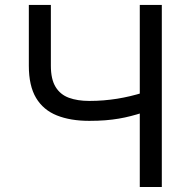

<svg xmlns="http://www.w3.org/2000/svg" viewBox="-20 -747 754 767"><path d="M95.2 -727.3H183.2V-484.4Q183.2 -430.4 202.1 -399.7Q220.9 -369 255.3 -356.4Q289.8 -343.8 336.6 -343.8Q366.1 -343.8 393.8 -346.1Q421.5 -348.4 448 -352.6Q474.4 -356.9 499.8 -362.9Q525.2 -369 549.7 -376.4V-296.9Q525.9 -289.4 502.7 -283.4Q479.4 -277.3 454.4 -273.1Q429.3 -268.8 400.6 -266.5Q371.8 -264.2 336.6 -264.2Q261.4 -264.2 207.2 -285.9Q153.1 -307.5 124.1 -355.8Q95.2 -404.1 95.2 -484.4ZM538.4 -727.3H626.4V0H538.4Z"/></svg>

Font: InterMG
Style: Regular
Weight: 400
Designer: Rasmus Andersson
Foundry: rsms
Version: Version 3.019;December 26, 2023;FontCreator 15.0.0.2955 64-b